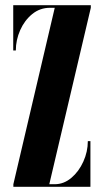

<svg xmlns="http://www.w3.org/2000/svg" viewBox="-20 -720 400 740"><path d="M31.5 0V-10L191 -690H173Q134 -690 104.2 -665.8Q74.5 -641.5 57.8 -603.8Q41 -566 41 -525.5H31V-700H330V-690L170 -10H191Q226 -10 255 -34.5Q284 -59 301.2 -97.2Q318.5 -135.5 318.5 -176H328.5V0Z"/></svg>

Font: Imbue 100pt ExtraBold
Style: Regular
Weight: 800
Designer: Tyler Finck
Foundry: Etcetera Type Company
Version: Version 1.102; ttfautohint (v1.8.3)